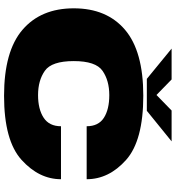

<svg xmlns="http://www.w3.org/2000/svg" viewBox="20 -882 866 946"><g transform="rotate(90 453.0 -409.0)"><path d="M452 4Q672.5 4 767.8 -82.2Q863 -168.5 863 -276.5H602Q602 -218.5 560 -191Q518 -163.5 448.5 -163.5Q376.5 -163.5 328.8 -197Q281 -230.5 281 -339.5Q281 -448 329 -481.2Q377 -514.5 448.5 -514.5Q519 -514.5 560.5 -487.8Q602 -461 602 -403H863Q863 -512.5 768 -597.2Q673 -682 451.5 -682Q232.5 -682 126.8 -592Q21 -502 21 -339.5Q21 -177.5 126.8 -86.8Q232.5 4 452 4ZM368.5 -699.5H526L676.5 -821.5H524.5L448 -747L371.5 -821.5H219.5Z"/></g></svg>

Font: Anybody Expanded Black
Style: Regular
Weight: 900
Width: 7
Designer: Tyler Finck
Foundry: Etcetera Type Company
Version: Version 1.113;gftools[0.9.25]